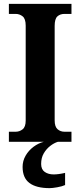

<svg xmlns="http://www.w3.org/2000/svg" viewBox="-20 -734 415 994"><path d="M26 0V-52H61Q81 -52 97 -64.5Q113 -77 113 -110V-601Q113 -637 97 -649.5Q81 -662 61 -662H26V-714H350V-662H314Q291 -662 277 -649Q263 -636 263 -600V-111Q263 -78 278 -65Q293 -52 314 -52H350V0ZM237 240Q168 240 132.5 213.5Q97 187 97 130Q97 99 112.5 72Q128 45 153.5 26Q179 7 207 0H280Q260 6 240 21.5Q220 37 206.5 60Q193 83 193 115Q193 143 211.5 156Q230 169 258 169Q270 169 285 167Q300 165 317 161V224Q302 231 276.5 235.5Q251 240 237 240Z"/></svg>

Font: Noto Serif Lao SemiCondensed
Style: Bold
Weight: 700
Width: 4
Designer: Monotype Design Team
Foundry: Monotype Imaging Inc.
Version: Version 2.003; ttfautohint (v1.8.4.7-5d5b)